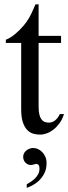

<svg xmlns="http://www.w3.org/2000/svg" viewBox="-20 -615 319 898"><path d="M279.3 -81.5Q271.5 -56.6 258.3 -38.6Q245.1 -20.5 230 -8.8Q214.8 2.9 198.5 8.8Q182.1 14.6 167.5 14.6Q151.4 14.6 135.7 10.3Q120.1 5.9 107.4 -7.1Q94.7 -20 86.9 -43.2Q79.1 -66.4 79.1 -104V-414.1H7.3V-429.2Q27.3 -436.5 49.6 -454.8Q71.8 -473.1 90.8 -495.6Q97.7 -503.9 103 -511.2Q108.4 -518.6 114.7 -529.1Q121.1 -539.6 128.4 -555.2Q135.7 -570.8 146 -594.7H160.6V-447.3H265.6V-414.1H160.6V-115.7Q160.6 -93.8 164.1 -79.6Q167.5 -65.4 173.6 -57.1Q179.7 -48.8 187.7 -45.4Q195.8 -42 205.1 -41.5Q223.1 -40.5 237.1 -51.5Q251 -62.5 259.8 -81.5ZM197.8 147.9Q197.8 176.3 187 196.5Q176.3 216.8 161.6 230.5Q147 244.1 131.1 252.2Q115.2 260.3 105 263.7V247.1Q114.3 241.7 124.8 234.9Q135.3 228 144 219.2Q152.8 210.4 158.7 199.2Q164.6 188 164.6 173.3Q164.6 159.7 159.2 155.5Q153.8 151.4 150.9 151.4Q146.5 151.4 138.7 154.1Q130.9 156.7 124 156.7Q117.7 156.7 111.3 154.1Q105 151.4 99.9 146.5Q94.7 141.6 91.6 134.5Q88.4 127.4 88.4 118.7Q88.4 108.4 93 100.6Q97.7 92.8 104.7 87.6Q111.8 82.5 119.9 79.8Q127.9 77.1 135.3 77.1Q146 77.1 157.2 82Q168.5 86.9 177.5 96.2Q186.5 105.5 192.1 118.4Q197.8 131.3 197.8 147.9Z"/></svg>

Font: Doulos SIL Eur
Style: Regular
Weight: 400
Designer: Walt Agee, Victor Gaultney, Peter Martin, Debbi Hosken, Becca Hirsbrunner
Foundry: SIL International
Version: Version 5.000